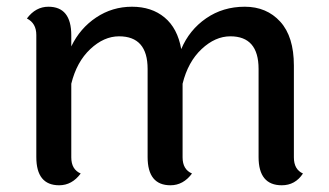

<svg xmlns="http://www.w3.org/2000/svg" viewBox="-20 -542 979 571"><path d="M854 -347V-74Q854 -38 881 -26Q858 9 818 9Q749 9 749 -75V-337Q749 -434 665 -434Q620 -434 579.5 -396Q539 -358 523 -293V-74Q523 -38 551 -26Q525 9 487 9Q419 9 419 -75V-337Q419 -434 334 -434Q289 -434 248.5 -396Q208 -358 192 -293V-74Q192 -38 220 -26Q194 9 156 9Q88 9 88 -75V-438Q88 -473 60 -487Q86 -522 124 -522Q192 -522 192 -437V-404Q218 -458 266 -490Q314 -522 372.5 -522Q431 -522 469.5 -490Q508 -458 519 -396Q543 -453 593 -487.5Q643 -522 708 -522Q773 -522 813.5 -477.5Q854 -433 854 -347Z"/></svg>

Font: Laila Medium
Style: Regular
Weight: 500
Designer: Hitesh Malaviya
Foundry: Indian Type Foundry
Version: Version 1.302;PS 1.0;hotconv 1.0.78;makeotf.lib2.5.61930; tt